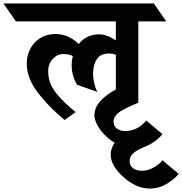

<svg xmlns="http://www.w3.org/2000/svg" viewBox="-112 -695 1055 1112"><path d="M829 233 923 312Q899 342 854 369.5Q809 397 756 397Q677 397 603 330.5Q529 264 529 201Q529 165 552 132Q502 102 468.5 56Q435 10 435 -29Q435 -109 559 -177V-378Q542 -385 518 -385Q471 -385 449 -352.5Q427 -320 427 -268Q427 -216 451 -163L334 -204Q303 -258 303 -316Q303 -346 310 -370Q288 -382 253.5 -382Q219 -382 193 -353Q167 -324 167 -283.5Q167 -243 181 -209.5Q195 -176 222 -145Q264 -95 326 -46L262 0Q219 -37 189 -66Q159 -95 122 -140Q43 -234 43 -325Q43 -399 89.5 -448.5Q136 -498 210 -498Q284 -498 344 -440Q388 -496 463 -496Q507 -496 559 -461V-571H-20L-92 -675H779L851 -571H689V-100Q599 -63 572.5 -40.5Q546 -18 545.5 8Q545 34 564.5 49Q584 64 611 64Q685 64 735 3L829 82Q810 105 782 125L762 138Q753 144 715 160Q677 176 658 194.5Q639 213 639 238.5Q639 264 658.5 279Q678 294 710.5 294Q743 294 776.5 276Q810 258 829 233Z"/></svg>

Font: Halant
Style: Bold
Weight: 700
Designer: Hitesh Malaviya (Devanagari), Satya Rajpurohit (Latin)
Foundry: Indian Type Foundry
Version: Version 1.101;PS 1.0;hotconv 1.0.78;makeotf.lib2.5.61930; tt